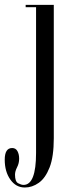

<svg xmlns="http://www.w3.org/2000/svg" viewBox="-76 -544 291 812"><path d="M29 249Q-8.5 249 -32.2 215.5Q-56 182 -56 131.5Q-56 82 -24.5 82Q-9.5 82 -2.2 95.2Q5 108.5 5 127Q5 146.5 -3.8 163.5Q-12.5 180.5 -12.5 195Q-12.5 224 0.8 231Q14 238 23.5 238Q76.5 238 76.5 103V-513.5H32.5V-523.5H151.5V40.5Q151.5 118.5 133.8 164Q116 209.5 88 229.2Q60 249 29 249Z"/></svg>

Font: Imbue 100pt
Style: Regular
Weight: 400
Designer: Tyler Finck
Foundry: Etcetera Type Company
Version: Version 1.102; ttfautohint (v1.8.3)